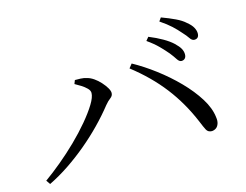

<svg xmlns="http://www.w3.org/2000/svg" viewBox="-89 -862 1179 919"><g transform="rotate(-15 500.0 -402.5)"><path d="M814 -492Q803 -492 793.5 -507Q784 -522 769 -541Q753 -560 731 -582.5Q709 -605 676 -628L690 -645Q727 -630 756.5 -613Q786 -596 804 -579Q823 -561 830.5 -547Q838 -533 838 -519Q838 -506 831.5 -499Q825 -492 814 -492ZM40 -106Q78 -133 122 -169.5Q166 -206 207.5 -246.5Q249 -287 283 -327.5Q317 -368 337.5 -401.5Q358 -435 358 -456Q358 -468 346.5 -479.5Q335 -491 319 -501Q303 -511 290 -518L297 -536Q309 -536 325 -535.5Q341 -535 356 -530Q372 -526 388.5 -514.5Q405 -503 419 -487.5Q433 -472 442 -457Q451 -442 451 -431Q451 -417 438 -407.5Q425 -398 411 -381Q377 -338 336 -296Q295 -254 249 -215.5Q203 -177 154 -144Q105 -111 54 -86ZM868 -130Q849 -130 841 -145Q833 -160 821 -190Q779 -290 716.5 -371Q654 -452 564 -522L580 -542Q633 -513 688 -471.5Q743 -430 790 -382Q837 -334 868 -284.5Q899 -235 904 -189Q907 -171 902.5 -157.5Q898 -144 889 -137.5Q880 -131 868 -130ZM900 -574Q888 -574 878.5 -588.5Q869 -603 852 -621Q835 -641 814.5 -660Q794 -679 760 -702L772 -719Q810 -705 839.5 -691Q869 -677 886 -661Q906 -645 914.5 -629.5Q923 -614 923 -600Q923 -587 917 -580.5Q911 -574 900 -574Z"/></g></svg>

Font: Noto Serif TC
Style: Regular
Weight: 400
Designer: Ryoko NISHIZUKA  (kana & ideographs); Frank Grießhammer (Latin, Greek & Cyrillic); Wenlong ZHANG  (bopomofo); Sandoll Co
Foundry: Adobe
Version: Version 2.003-H1;hotconv 1.1.1;makeotfexe 2.6.0